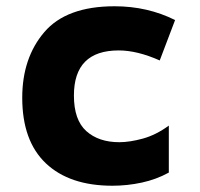

<svg xmlns="http://www.w3.org/2000/svg" viewBox="-20 -583 640 613"><path d="M339 10Q386 10 432.5 0Q479 -10 519 -32V-182Q478 -152 436 -140.5Q394 -129 361 -129Q295 -129 255.5 -164.5Q216 -200 216 -278Q216 -422 359 -422Q418 -422 490 -390L539 -519Q451 -563 346 -563Q192 -563 121.5 -480.5Q51 -398 51 -271Q51 -133 126.5 -61.5Q202 10 339 10Z"/></svg>

Font: Noto Sans Mono Extra
Style: Regular
Weight: 800
Designer: Monotype Design Team
Foundry: Monotype Imaging Inc.
Version: Version 1.900